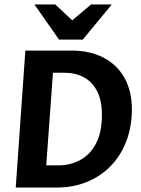

<svg xmlns="http://www.w3.org/2000/svg" viewBox="-20 -838 631 858"><path d="M50.3 0 93.3 -612H300.4Q381.4 -612 441.9 -580.8Q502.4 -549.7 535.8 -490.7Q569.3 -431.8 569.4 -348.9Q568.8 -268.7 543.6 -204.5Q518.4 -140.3 473.1 -94.5Q427.8 -48.7 367 -24.4Q306.2 0 234.4 0ZM186.6 -99.1H241.3Q294.7 -99.1 338.9 -123.2Q383.2 -147.2 409.3 -197.2Q435.4 -247.1 435.4 -323.9Q435.4 -388.5 414 -430.5Q392.5 -472.4 354.8 -492.6Q317.1 -512.9 268.3 -512.9H216.7ZM243.9 -661 133.9 -818H227L302.8 -747.2L386.9 -818H479.4L349.9 -661Z"/></svg>

Font: Ancizar Sans Thin
Style: Italic
Weight: 100
Italic angle: -4°
Designer: Cesar Puertas, Viviana Monsalve, Julian Moncada, Julian Prieto, Jose Castro, Mariel Hernandez, Felipe Aragon, Sara Alarc
Version: Version 8.100